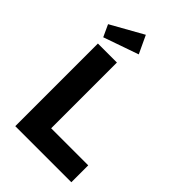

<svg xmlns="http://www.w3.org/2000/svg" viewBox="-272 -1045 1150 1150"><g transform="rotate(45 303.5 -470.0)"><path d="M89 0V-700H250V-143H564V0ZM85 -749 50 -825 255 -940 308 -827Z"/></g></svg>

Font: Readex Pro bold
Style: Bold
Weight: 700
Designer: Bonnie Shaver-Troup, Thomas Jockin
Foundry: Lexend
Version: Version 1.200; ttfautohint (v1.8.3)